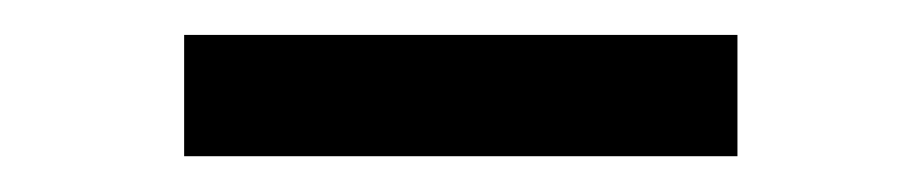

<svg xmlns="http://www.w3.org/2000/svg" viewBox="-20 -336 528 110"><path d="M85.5 -246.5V-316H402.5V-246.5Z"/></svg>

Font: Encode Sans Expanded
Style: Regular
Weight: 400
Width: 7
Designer: Multiple Designers
Foundry: Impallari Type
Version: Version 3.000; ttfautohint (v1.8.3) -l 8 -r 50 -G 200 -x 14 